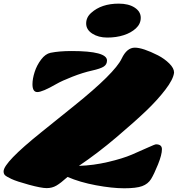

<svg xmlns="http://www.w3.org/2000/svg" viewBox="-31 -1018 979 1058"><path d="M828.6 -222.7Q861.3 -222.7 861.3 -195.8Q861.3 -165.5 839.6 -111.8Q817.9 -58.1 801.3 -31.2Q784.7 -4.4 752.4 7.6Q720.2 19.5 653.6 19.5Q586.9 19.5 497.8 2.9Q408.7 -13.7 341.3 -43Q303.2 -8.8 279.5 4.9Q255.9 18.6 226.3 18.6Q196.8 18.6 128.4 0Q60.1 -18.6 31.7 -32Q3.4 -45.4 -3.9 -53Q-11.2 -60.5 -11.2 -73.7Q-11.2 -122.6 196.8 -289.6Q285.6 -360.8 377 -434.6Q601.1 -614.7 639.6 -695.3Q668 -755.4 711.9 -755.4Q755.9 -755.4 839.8 -712.9Q875.5 -694.3 901.9 -668.2Q928.2 -642.1 928.2 -618.2Q924.3 -581.1 879.9 -523.4Q836.9 -467.3 775.9 -408.7Q714.8 -350.1 611.1 -262Q507.3 -173.8 403.8 -104Q483.9 -106.4 564.7 -125.5Q645.5 -144.5 695.6 -166Q745.6 -187.5 784.2 -205.1Q822.8 -222.7 828.6 -222.7ZM558.6 -684.6Q558.6 -663.1 541 -651.4Q523.4 -639.6 475.1 -628.9Q426.8 -618.2 368.4 -595.5Q310.1 -572.8 278.8 -554.7Q202.6 -510.7 174.8 -510.7Q147.9 -510.7 147.9 -553.7Q147.9 -584 159.9 -621.3Q171.9 -658.7 195.6 -689.9Q219.2 -721.2 247.6 -727.1Q295.9 -736.8 363.3 -736.8Q558.6 -736.8 558.6 -684.6ZM471.7 -947.3Q527.8 -998 623.5 -998Q677.7 -998 711.2 -976.1Q744.6 -954.1 744.6 -920.2Q744.6 -886.2 717.8 -861.6Q690.9 -836.9 650.1 -824Q609.4 -811 560.3 -811Q511.2 -811 477.5 -832.8Q443.8 -854.5 443.8 -888.7Q443.8 -922.9 471.7 -947.3Z"/></svg>

Font: Sonsie One
Style: Regular
Weight: 400
Designer: Riccardo De Franceschi
Foundry: Sorkin Type Co
Version: Version 1.003